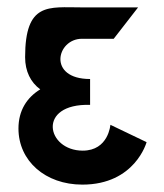

<svg xmlns="http://www.w3.org/2000/svg" viewBox="-20 -492 445 520"><path d="M204 -84C106 -84 79 -212 224 -208V-278C108 -278 133 -387 202 -387H288L354 -472H201C112 -472 48 -487 48 -337C48 -299 63 -269 89 -250C53 -228 30 -193 30 -144C30 -56 103 8 203 8C346 8 377 -107 377 -107L279 -154C279 -154 274 -84 204 -84Z"/></svg>

Font: Hussar Tani
Style: Bold
Weight: 700
Foundry: Cannot Into Space Fonts
Version: Version 0.92